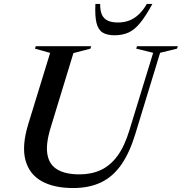

<svg xmlns="http://www.w3.org/2000/svg" viewBox="-20 -938 918 969"><path d="M234.5 -290Q210 -208.5 219.5 -157.2Q229 -106 270.2 -82Q311.5 -58 381.5 -58Q441 -58 488.8 -80Q536.5 -102 572.8 -151.2Q609 -200.5 634 -283.5L753 -671.5L667.5 -692.5L671.5 -705H877.5L873.5 -692.5L788 -671.5L663 -262Q634 -166.5 591.5 -106Q549 -45.5 489.2 -17.2Q429.5 11 349 11Q251.5 11 189.2 -24.2Q127 -59.5 108.2 -130.8Q89.5 -202 122 -309.5L233 -671L156.5 -692.5L160.5 -705H440L436.5 -692.5L350.5 -670ZM575.5 -824.5Q606 -824.5 631.8 -834.2Q657.5 -844 679.8 -864.8Q702 -885.5 721 -918H749Q715.5 -856.5 687.2 -822Q659 -787.5 628.5 -773.8Q598 -760 558 -760Q519.5 -760 497.5 -774Q475.5 -788 467 -822.5Q458.5 -857 461.5 -918H485.5Q485 -885.5 494 -864.8Q503 -844 523.2 -834.2Q543.5 -824.5 575.5 -824.5Z"/></svg>

Font: Newsreader 60pt Medium
Style: Italic
Weight: 500
Italic angle: -17°
Designer: Hugues Gentile
Foundry: Production Type
Version: Version 1.003